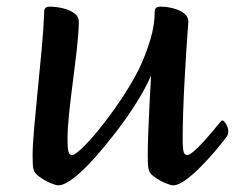

<svg xmlns="http://www.w3.org/2000/svg" viewBox="-20 -544 706 577"><path d="M155 13Q148 13 131.5 6Q115 -1 99.5 -12Q84 -23 81 -34Q79 -41 78.5 -51.5Q78 -62 78 -77Q78 -107 82.5 -157.5Q87 -208 93 -269.5Q99 -331 105 -393.5Q111 -456 113 -510Q113 -524 129 -524Q149 -524 169.5 -519Q190 -514 203.5 -504Q217 -494 217 -478Q216 -440 210.5 -392Q205 -344 198.5 -294.5Q192 -245 187.5 -201.5Q183 -158 183 -129Q183 -96 186 -87Q189 -78 197 -78Q205 -78 227.5 -99.5Q250 -121 279.5 -157.5Q309 -194 340 -239.5Q371 -285 396 -333Q418 -379 431.5 -424Q445 -469 445 -510Q445 -524 462 -524Q481 -524 500.5 -519Q520 -514 533 -504Q546 -494 546 -478Q546 -476 544 -450.5Q542 -425 539.5 -385.5Q537 -346 534.5 -299.5Q532 -253 530.5 -208.5Q529 -164 529 -129Q529 -96 532 -87Q535 -78 543 -78Q549 -78 562.5 -89.5Q576 -101 591.5 -118Q607 -135 620 -150.5Q633 -166 640 -175Q646 -182 648 -182Q653 -182 659.5 -171Q666 -160 666 -149Q666 -139 661 -133Q650 -118 629.5 -93.5Q609 -69 585 -44.5Q561 -20 538.5 -3.5Q516 13 500 13Q493 13 476.5 6Q460 -1 444.5 -12Q429 -23 427 -34Q425 -41 424.5 -51.5Q424 -62 424 -77Q424 -102 425.5 -145Q427 -188 429.5 -234Q432 -280 434 -317Q418 -280 390.5 -236Q363 -192 329.5 -148.5Q296 -105 263 -68Q230 -31 201.5 -9Q173 13 155 13Z"/></svg>

Font: BriemHand
Style: Regular
Weight: 400
Designer: Gunnlaugur SE Briem, Eben Sorkin
Foundry: Sorkin Type
Version: Version 1.001; ttfautohint (v1.8.4.7-5d5b)